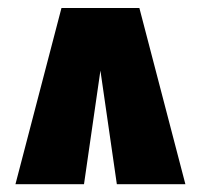

<svg xmlns="http://www.w3.org/2000/svg" viewBox="-20 -682 514 491"><path d="M19.5 -210.9 137.2 -661.6H336.4L454.1 -210.9H278.8L236.8 -501.5L194.8 -210.9Z"/></svg>

Font: Anton SC
Style: Regular
Weight: 400
Designer: Vernon Adams
Foundry: Vernon Adams
Version: Version 2.116; ttfautohint (v1.8.4.7-5d5b)